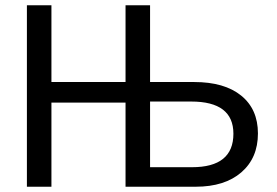

<svg xmlns="http://www.w3.org/2000/svg" viewBox="-20 -708 1050 728"><path d="M958 -202Q958 -109 895 -54.5Q832 0 722 0H456V-319H175V0H82V-688H175V-397H456V-688H549V-397H716Q831 -397 894.5 -345.5Q958 -294 958 -202ZM865 -201Q865 -323 705 -323H549V-74H708Q865 -74 865 -201Z"/></svg>

Font: Libra Sans
Style: Regular
Weight: 400
Foundry: Context Ltd
Version: Version 1.002